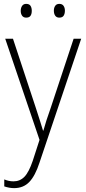

<svg xmlns="http://www.w3.org/2000/svg" viewBox="-20 -729 442 991"><path d="M7 -529H47L164 -175Q179 -129 187.5 -102Q196 -75 202 -55H204Q217 -103 242 -173L360 -529H399L184 110Q162 178 131.5 210Q101 242 53 242Q28 242 2 233V197Q14 202 25.5 204.5Q37 207 50 207Q83 207 106 183.5Q129 160 149 101L184 -7ZM87 -673Q87 -688 94 -698.5Q101 -709 115 -709Q131 -709 137.5 -699Q144 -689 144 -673Q144 -657 137.5 -647.5Q131 -638 115 -638Q101 -638 94 -648Q87 -658 87 -673ZM258 -674Q258 -689 265 -699Q272 -709 286 -709Q301 -709 308 -699Q315 -689 315 -674Q315 -658 308.5 -648Q302 -638 286 -638Q272 -638 265 -648Q258 -658 258 -674Z"/></svg>

Font: Noto Sans Hebrew SemiCondensed ExtraLight
Style: Regular
Weight: 200
Width: 4
Designer: Monotype Design Team
Foundry: Monotype Imaging Inc.
Version: Version 2.004; ttfautohint (v1.8.4.7-5d5b)